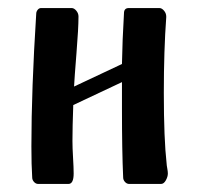

<svg xmlns="http://www.w3.org/2000/svg" viewBox="-20 -457 493 477"><path d="M160 -107Q160 -90 161.5 -65Q163 -40 163 -26Q163 0 150 0H75Q69 0 64.5 -5Q60 -10 60 -16Q58 -47 58 -93Q58 -235 70 -423Q70 -428 73.5 -432.5Q77 -437 82 -437H158Q164 -437 169.5 -430.5Q175 -424 175 -416Q175 -387 170 -325Q165 -263 164 -242L283 -298Q284 -357 288 -424Q288 -437 300 -437H376Q382 -437 387.5 -430.5Q393 -424 393 -416Q393 -415 393 -414Q387 -332 387 -226Q387 -112 394 -50Q394 -47 395.5 -39Q397 -31 397 -26Q397 -18 392 -9Q387 0 380 0H301Q295 0 290.5 -5Q286 -10 286 -16Q283 -81 283 -187Q283 -220 283 -253L162 -196Q160 -141 160 -107Z"/></svg>

Font: Triodion Unicode
Style: Normal
Weight: 400
Version: Version 1.1